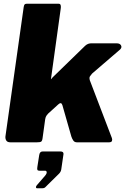

<svg xmlns="http://www.w3.org/2000/svg" viewBox="-20 -762 671 1028"><path d="M579 -23Q582 -15 579.5 -7.5Q577 0 563 0H392Q379 0 372.5 -9.5Q366 -19 362 -31L314 -199Q308 -218 292 -203L238 -154Q234 -150 229 -143Q224 -136 222 -124L208 -23Q206 -7 200 -3.5Q194 0 177 0H36Q20 0 14 -9Q8 -18 9 -31L107 -725Q109 -736 112.5 -739Q116 -742 124 -742H294Q303 -742 305 -733.5Q307 -725 305 -715L253 -340Q252 -336 254 -338.5Q256 -341 262 -348L436 -517Q445 -525 453 -527.5Q461 -530 468 -530H605Q622 -530 628 -519Q634 -508 623 -497L473 -368Q466 -360 461.5 -353Q457 -346 461 -332L579 -23ZM178 246Q173 246 172.5 241Q172 236 177 230L222 178Q231 167 230 159.5Q229 152 221 152H191Q183 152 180.5 148Q178 144 180 132L190 68Q193 49 208 49H304Q321 49 320 63L308 145Q306 158 296 168L236 227Q229 234 223 240Q217 246 206 246H178Z"/></svg>

Font: Libre Franklin Thin Black
Style: Italic
Weight: 900
Italic angle: -8°
Version: Version 2.000